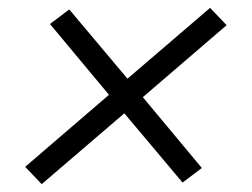

<svg xmlns="http://www.w3.org/2000/svg" viewBox="-20 -584 640 488"><path d="M86 -116 44 -160 257 -343 107 -523 156 -560 304 -384 514 -564 556 -520 343 -337 493 -157 444 -120 296 -296Z"/></svg>

Font: Iosevka Curly Slab LtEx
Style: Italic
Weight: 300
Width: 7
Italic angle: -9°
Monospace: yes
Designer: Belleve Invis
Foundry: Belleve Invis
Version: Version 11.1.0; ttfautohint (v1.8.3)